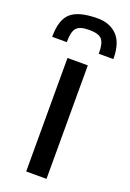

<svg xmlns="http://www.w3.org/2000/svg" viewBox="-159 -800 578 852"><g transform="rotate(20 130.5 -373.5)"><path d="M1 0ZM178 0H82V-536H178ZM275 -601H205Q206 -602 206 -606Q206 -651 190.5 -668.5Q175 -686 131 -686Q86 -686 70.5 -668Q55 -650 55 -601H-14Q-14 -683 23.5 -715Q61 -747 149 -747Q206 -747 240.5 -712Q275 -677 275 -601Z"/></g></svg>

Font: Myanmar Chatu
Style: Regular
Weight: 400
Designer: Danh Hong
Foundry: Google Inc.
Version: Version 2.00 November 20, 2015